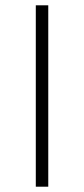

<svg xmlns="http://www.w3.org/2000/svg" viewBox="-20 -704 317 724"><path d="M162 -684H115V0H162Z"/></svg>

Font: Fira Sans ExtraLight
Style: Regular
Weight: 200
Designer: bBox Type GmbH & Carrois Corporate GbR & Edenspiekermann AG
Foundry: bBox Type GmbH & Carrois Corporate GbR & Edenspiekermann AG
Version: Version 4.300;PS 004.300;hotconv 1.0.88;makeotf.lib2.5.64775